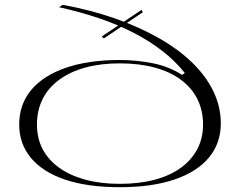

<svg xmlns="http://www.w3.org/2000/svg" viewBox="-20 -765 1000 800"><path d="M479 15Q345 15 251.5 -16.5Q158 -48 109 -107Q60 -166 60 -246Q60 -330 110 -390Q160 -450 254 -482.5Q348 -515 479 -515Q549 -515 616.5 -501.5Q684 -488 739 -453L750 -461Q711 -510 658 -551.5Q605 -593 538.5 -627.5Q472 -662 394 -688.5Q316 -715 226 -735L241 -745Q361 -723 462.5 -687Q564 -651 645 -604.5Q726 -558 783 -502Q840 -446 870 -382.5Q900 -319 900 -251Q900 -168 850.5 -108.5Q801 -49 707 -17Q613 15 479 15ZM479 1Q560 1 624 -16Q688 -33 733 -65.5Q778 -98 802 -143.5Q826 -189 826 -246Q826 -305 802.5 -352Q779 -399 734 -432.5Q689 -466 624.5 -483.5Q560 -501 479 -501Q399 -501 335.5 -483.5Q272 -466 226.5 -432.5Q181 -399 157.5 -352Q134 -305 134 -246Q134 -189 157.5 -144Q181 -99 226 -66.5Q271 -34 335 -16.5Q399 1 479 1ZM413 -605 404 -613 570 -724 575 -714Z"/></svg>

Font: Kalnia Expanded ExtraLight
Style: Regular
Weight: 250
Width: 7
Designer: Frida Medrano
Foundry: Frida Medrano
Version: Version 1.105